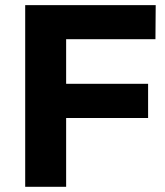

<svg xmlns="http://www.w3.org/2000/svg" viewBox="-20 -720 635 740"><path d="M77.1 -700.2H580.1L579.1 -568.8H234.9V-397H550.8V-265.1H234.9V0H77.1Z"/></svg>

Font: Montserrat arm SemiBold
Style: Regular
Weight: 600
Designer: Julieta Ulanovsky
Foundry: Julieta Ulanovsky
Version: Version 6.000;PS 006.000;hotconv 1.0.88;makeotf.lib2.5.64775